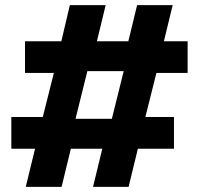

<svg xmlns="http://www.w3.org/2000/svg" viewBox="-20 -725 775 745"><path d="M80 0 116 -148H24V-271H146L189 -442H77V-565H218L251 -705H390L356 -565H478L512 -705H650L616 -565H708V-442H587L544 -271H655V-148H515L479 0H341L377 -148H255L219 0ZM273 -264H414L460 -449H319Z"/></svg>

Font: Nunito Sans 7pt Expanded Black
Style: Regular
Weight: 900
Width: 7
Designer: Vernon Adams
Foundry: Vernon Adams
Version: Version 3.101;gftools[0.9.27]